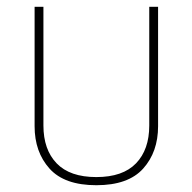

<svg xmlns="http://www.w3.org/2000/svg" viewBox="-20 -537 567 566"><path d="M264 9Q170 9 126 -40Q82 -89 82 -165V-517H108V-167Q108 -96 147 -55.5Q186 -15 264 -15Q342 -15 381 -55.5Q420 -96 420 -167V-517H446V-165Q446 -89 402 -40Q358 9 264 9Z"/></svg>

Font: Noto Sans Thai UI SemCond Thin
Style: Regular
Weight: 100
Width: 4
Designer: Monotype Design Team
Foundry: Monotype Imaging Inc.
Version: Version 2.000